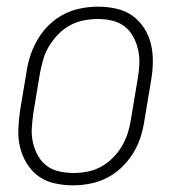

<svg xmlns="http://www.w3.org/2000/svg" viewBox="-20 -548 540 576"><path d="M199 8Q171 8 144 2Q117 -4 96 -19Q75 -34 61 -56.5Q47 -79 40.5 -105Q34 -131 35 -159Q36 -187 40 -215L60 -335Q64 -361 72.5 -385.5Q81 -410 95 -433Q109 -456 129 -475Q149 -494 173 -506Q197 -518 223 -523Q249 -528 274 -528Q302 -528 329 -522Q356 -516 377 -501Q398 -486 412.5 -463.5Q427 -441 433 -415Q439 -389 438.5 -361Q438 -333 433 -305L413 -185Q409 -159 401 -134.5Q393 -110 378.5 -87Q364 -64 344 -45Q324 -26 300 -14Q276 -2 250 3Q224 8 199 8ZM201 -29Q221 -29 242 -33Q263 -37 282.5 -47.5Q302 -58 318.5 -74.5Q335 -91 346 -110Q357 -129 363.5 -149.5Q370 -170 373 -191L393 -311Q397 -333 398 -355Q399 -377 394.5 -398Q390 -419 380 -437.5Q370 -456 354 -468.5Q338 -481 317 -486Q296 -491 273 -491Q253 -491 232 -487Q211 -483 191 -472.5Q171 -462 155 -445.5Q139 -429 127.5 -410Q116 -391 110 -370.5Q104 -350 100 -329L80 -209Q77 -187 75.5 -165Q74 -143 78.5 -122Q83 -101 93 -82.5Q103 -64 119 -51.5Q135 -39 156.5 -34Q178 -29 201 -29Z"/></svg>

Font: Iosevka SS18 Extralight
Style: Italic
Weight: 200
Italic angle: -9°
Monospace: yes
Designer: Belleve Invis
Foundry: Belleve Invis
Version: Version 25.1.1; ttfautohint (v1.8.4)